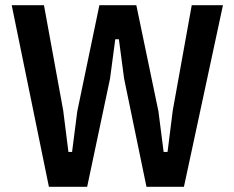

<svg xmlns="http://www.w3.org/2000/svg" viewBox="-20 -718 901 738"><path d="M168 0 25 -698H149L223 -293L243 -134H257L277 -290L362 -698H504L589 -290L609 -134H624L644 -293L717 -698H837L687 0H543L457 -416L437 -567H423L403 -416L315 0Z"/></svg>

Font: IBM Plex Sans Cond SmBld
Style: Regular
Weight: 600
Width: 3
Designer: Mike Abbink, Paul van der Laan, Pieter van Rosmalen
Foundry: Bold Monday
Version: Version 1.3